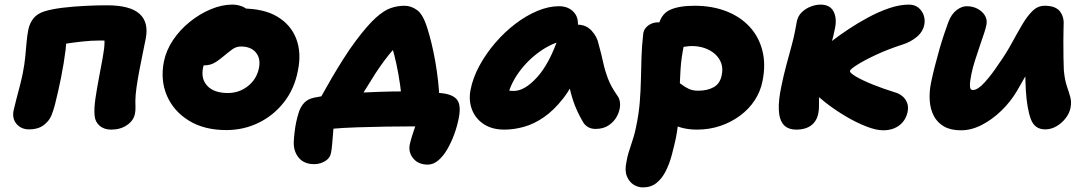

<svg xmlns="http://www.w3.org/2000/svg" viewBox="-20 -553 4723 834"><path d="M463 10Q432 10 412.5 -7Q393 -24 391 -51Q388 -81 394.5 -125Q401 -169 410 -216Q419 -263 426.5 -304.5Q434 -346 434 -370Q434 -382 433 -392.5Q432 -403 428 -424L461 -377H413Q377 -377 336 -372.5Q295 -368 257.5 -362Q220 -356 195 -349L263 -452Q272 -394 265 -337Q258 -280 245 -215Q239 -186 232.5 -156.5Q226 -127 219 -100Q212 -73 204 -53Q193 -26 168.5 -8.5Q144 9 107 9Q72 9 52 -14.5Q32 -38 39 -73Q43 -92 50.5 -120Q58 -148 66 -179Q74 -210 79 -235Q87 -276 90 -309Q93 -342 95.5 -370Q98 -398 103 -424Q109 -453 125.5 -473.5Q142 -494 174 -504Q207 -514 253.5 -519.5Q300 -525 350 -527.5Q400 -530 444 -530Q545 -530 586 -493Q627 -456 613 -385Q608 -360 600.5 -323.5Q593 -287 585.5 -248Q578 -209 573 -173.5Q568 -138 568 -114Q568 -103 568.5 -87.5Q569 -72 566 -58Q560 -29 531.5 -9.5Q503 10 463 10Z M963 12Q867 12 800.5 -29Q734 -70 705 -137.5Q676 -205 692 -286Q702 -335 732 -379.5Q762 -424 805 -458.5Q848 -493 896 -513Q944 -533 989 -533Q1009 -533 1028 -526.5Q1047 -520 1058.5 -506.5Q1070 -493 1066 -470Q1057 -430 1034 -399Q1011 -368 957 -352Q937 -347 916.5 -332.5Q896 -318 881 -299Q866 -280 862 -259Q852 -210 881 -179.5Q910 -149 970 -149Q1019 -149 1057 -179Q1095 -209 1105 -258Q1113 -300 1091 -325.5Q1069 -351 1027 -351Q1006 -351 989.5 -339Q973 -327 949 -307Q932 -293 919 -284.5Q906 -276 893.5 -272.5Q881 -269 865 -269Q846 -269 828.5 -289.5Q811 -310 820 -355Q826 -386 848.5 -415Q871 -444 902 -466.5Q933 -489 967 -502.5Q1001 -516 1031 -516Q1126 -516 1185 -480.5Q1244 -445 1267 -384Q1290 -323 1274 -246Q1259 -167 1213.5 -109Q1168 -51 1103 -19.5Q1038 12 963 12Z M1362 -110Q1367 -118 1382.5 -146.5Q1398 -175 1421.5 -215Q1445 -255 1471.5 -297Q1498 -339 1525 -375Q1576 -443 1612 -475.5Q1648 -508 1677.5 -518Q1707 -528 1737 -528Q1766 -528 1792 -509Q1818 -490 1836 -431Q1845 -403 1854 -366.5Q1863 -330 1870.5 -287.5Q1878 -245 1883 -200.5Q1888 -156 1889 -113L1725 -87Q1725 -135 1718 -184Q1711 -233 1701.5 -276.5Q1692 -320 1682 -352Q1672 -384 1665 -398L1744 -385Q1713 -366 1682.5 -331Q1652 -296 1612 -236Q1587 -197 1564.5 -160Q1542 -123 1526 -94.5Q1510 -66 1502 -52ZM1838 162Q1797 162 1775 135Q1753 108 1760 74Q1764 56 1771.5 32.5Q1779 9 1787 -14Q1795 -37 1798 -55L1894 -2Q1879 -2 1850.5 -3Q1822 -4 1772 -4Q1719 -4 1656.5 -3Q1594 -2 1532.5 0Q1471 2 1420 6.5Q1369 11 1340 17L1435 -55Q1433 -45 1431 -23.5Q1429 -2 1427 23Q1425 48 1423 71.5Q1421 95 1418 110Q1414 134 1392 147Q1370 160 1345 160Q1301 160 1278 132.5Q1255 105 1256 64Q1257 43 1259.5 22Q1262 1 1266 -20Q1271 -44 1278.5 -67Q1286 -90 1301.5 -106.5Q1317 -123 1345 -129Q1373 -135 1417 -140Q1461 -145 1514.5 -148.5Q1568 -152 1624 -154Q1680 -156 1732 -156Q1758 -156 1802.5 -154.5Q1847 -153 1891 -149Q1943 -145 1963.5 -122Q1984 -99 1973 -41Q1966 -5 1953 30.5Q1940 66 1922.5 96Q1905 126 1883.5 144Q1862 162 1838 162Z M2171 10Q2117 10 2081 -14Q2045 -38 2030 -77.5Q2015 -117 2024 -163Q2034 -215 2062.5 -267.5Q2091 -320 2131 -366.5Q2171 -413 2218 -449Q2265 -485 2314 -505.5Q2363 -526 2408 -526Q2450 -526 2474 -498.5Q2498 -471 2487 -420Q2484 -403 2472.5 -393.5Q2461 -384 2447 -381Q2383 -370 2327.5 -331Q2272 -292 2233.5 -238.5Q2195 -185 2183 -127Q2181 -113 2180.5 -101.5Q2180 -90 2182 -73L2130 -187Q2152 -170 2170 -164Q2188 -158 2212 -158Q2259 -158 2313 -217.5Q2367 -277 2406 -392Q2415 -418 2439 -432Q2463 -446 2487 -446Q2526 -446 2550 -419.5Q2574 -393 2580 -362Q2592 -319 2600 -282Q2608 -245 2621.5 -210Q2635 -175 2662 -137Q2674 -121 2673.5 -97Q2673 -73 2660.5 -49Q2648 -25 2624.5 -9Q2601 7 2567 7Q2548 7 2534.5 -1Q2521 -9 2513 -22Q2499 -46 2488 -69.5Q2477 -93 2468.5 -119Q2460 -145 2453 -177Q2446 -209 2439 -249L2500 -255Q2466 -176 2425.5 -124.5Q2385 -73 2342 -43.5Q2299 -14 2255.5 -2Q2212 10 2171 10Z M3008 10Q2946 10 2902 -13.5Q2858 -37 2837.5 -76Q2817 -115 2826 -161Q2830 -180 2848 -196Q2866 -212 2884 -212Q2901 -212 2914.5 -204Q2928 -196 2941.5 -185.5Q2955 -175 2972 -167Q2989 -159 3013 -159Q3053 -159 3080.5 -174.5Q3108 -190 3115 -227Q3121 -255 3113 -278Q3105 -301 3086 -318Q3067 -335 3041 -344Q3015 -353 2985 -353Q2972 -353 2958 -350.5Q2944 -348 2916 -348Q2893 -348 2874 -360Q2855 -372 2844.5 -392.5Q2834 -413 2839 -437Q2850 -491 2889 -509.5Q2928 -528 2997 -528Q3073 -528 3134 -504.5Q3195 -481 3235.5 -437.5Q3276 -394 3291.5 -333.5Q3307 -273 3292 -200Q3283 -155 3258 -117Q3233 -79 3194.5 -50.5Q3156 -22 3108.5 -6Q3061 10 3008 10ZM2773 261Q2751 261 2732 249Q2713 237 2703 212.5Q2693 188 2701 151Q2705 127 2710.5 109.5Q2716 92 2721.5 75.5Q2727 59 2732.5 41Q2738 23 2743 -2Q2755 -59 2759 -109.5Q2763 -160 2764 -208Q2765 -256 2766.5 -305Q2768 -354 2774 -406Q2776 -421 2785 -432Q2794 -443 2808 -449.5Q2822 -456 2839 -456Q2871 -456 2898.5 -442.5Q2926 -429 2941 -407Q2956 -385 2951 -358Q2939 -301 2936 -250Q2933 -199 2932 -151Q2931 -103 2928.5 -54.5Q2926 -6 2916 46Q2908 83 2898 120.5Q2888 158 2872 190Q2856 222 2832 241.5Q2808 261 2773 261Z M3816 13Q3786 13 3743.5 -3.5Q3701 -20 3657.5 -45.5Q3614 -71 3577 -99Q3540 -127 3520 -149Q3502 -169 3493.5 -193.5Q3485 -218 3490 -245Q3495 -267 3509 -291.5Q3523 -316 3549 -339Q3564 -352 3594.5 -375.5Q3625 -399 3665.5 -426Q3706 -453 3751.5 -477.5Q3797 -502 3842.5 -517.5Q3888 -533 3928 -533Q3953 -533 3969.5 -519.5Q3986 -506 3992.5 -486Q3999 -466 3995 -446Q3989 -415 3962 -392.5Q3935 -370 3899 -359Q3837 -339 3785.5 -315Q3734 -291 3703.5 -271.5Q3673 -252 3672 -245Q3670 -237 3698 -220.5Q3726 -204 3772 -185.5Q3818 -167 3870 -151Q3887 -146 3900.5 -134.5Q3914 -123 3920.5 -105.5Q3927 -88 3922 -65Q3917 -42 3902.5 -24Q3888 -6 3866 3.5Q3844 13 3816 13ZM3440 10Q3402 10 3383.5 -11.5Q3365 -33 3363 -75Q3361 -117 3374 -178Q3384 -227 3396 -271.5Q3408 -316 3418.5 -354.5Q3429 -393 3434 -421Q3436 -429 3437.5 -439.5Q3439 -450 3441 -459Q3446 -484 3463.5 -500.5Q3481 -517 3503 -525Q3525 -533 3544 -533Q3585 -533 3600.5 -503.5Q3616 -474 3607 -430Q3600 -394 3589 -357Q3578 -320 3567 -286Q3556 -252 3550 -225Q3541 -177 3539 -147Q3537 -117 3537.5 -96.5Q3538 -76 3534 -58Q3529 -35 3515.5 -19.5Q3502 -4 3482.5 3Q3463 10 3440 10Z M4154 13Q4109 13 4080 -4Q4051 -21 4036 -50Q4021 -79 4018.5 -116Q4016 -153 4024 -193Q4031 -227 4040.5 -264.5Q4050 -302 4060.5 -338.5Q4071 -375 4081.5 -406Q4092 -437 4099 -456Q4112 -491 4134.5 -508.5Q4157 -526 4179 -526Q4206 -526 4227 -514.5Q4248 -503 4258.5 -485Q4269 -467 4265 -446Q4262 -430 4253.5 -405Q4245 -380 4235 -350.5Q4225 -321 4215 -290Q4205 -259 4199 -229Q4196 -214 4194 -198.5Q4192 -183 4194 -172.5Q4196 -162 4206 -162Q4227 -162 4257 -195Q4287 -228 4318 -275Q4350 -320 4374.5 -365Q4399 -410 4420.5 -446.5Q4442 -483 4465 -505.5Q4488 -528 4518 -528Q4565 -528 4584 -503.5Q4603 -479 4600 -443Q4599 -417 4599 -378Q4599 -339 4599.5 -302.5Q4600 -266 4601 -248Q4605 -206 4614 -179.5Q4623 -153 4629 -131.5Q4635 -110 4630 -84Q4625 -60 4608.5 -39Q4592 -18 4569 -4.5Q4546 9 4520 9Q4474 9 4457.5 -36Q4441 -81 4436 -160Q4434 -198 4433.5 -235Q4433 -272 4434 -307Q4435 -342 4436 -373L4499 -341Q4489 -321 4465.5 -278Q4442 -235 4398 -159Q4370 -111 4329.5 -72Q4289 -33 4244 -10Q4199 13 4154 13Z"/></svg>

Font: Shantell Sans ExtraBold
Style: Italic
Weight: 800
Italic angle: -11°
Designer: Stephen Nixon, Anya Danilova, Shantell Martin
Foundry: Arrow Type
Version: Version 1.011;[c5ecc13dd]